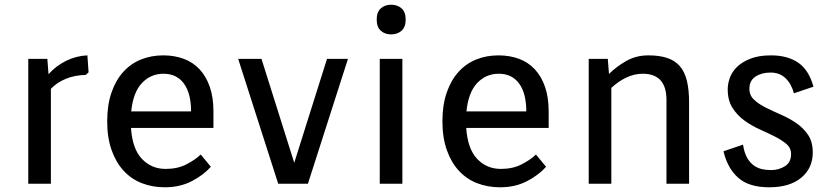

<svg xmlns="http://www.w3.org/2000/svg" viewBox="-20 -780 3521 815"><path d="M181 -530 186 -465Q217 -500 260 -521.5Q303 -543 351 -545L356 -473L344 -462Q297 -461 259.5 -445.5Q222 -430 196 -403V0H100V-530Z M683 -63Q734 -63 771.5 -82.5Q809 -102 832 -124L875 -72Q844 -37 794 -11Q744 15 680 15Q627 15 582 -2.5Q537 -20 504.5 -55.5Q472 -91 453.5 -143.5Q435 -196 435 -265Q435 -334 453 -386.5Q471 -439 503 -474.5Q535 -510 578.5 -527.5Q622 -545 673 -545Q720 -545 759.5 -530.5Q799 -516 827 -486Q855 -456 870.5 -411.5Q886 -367 886 -307V-237H536Q542 -148 582.5 -105.5Q623 -63 683 -63ZM674 -467Q620 -467 582.5 -427.5Q545 -388 537 -307H791Q791 -384 760.5 -425.5Q730 -467 674 -467Z M1287 0H1161L991 -530H1090L1229 -89L1368 -530H1457Z M1688 0H1592V-530H1688ZM1579 -697Q1579 -729 1596.5 -744.5Q1614 -760 1640 -760Q1667 -760 1684.5 -744.5Q1702 -729 1702 -697Q1702 -665 1684.5 -649.5Q1667 -634 1640 -634Q1614 -634 1596.5 -649.5Q1579 -665 1579 -697Z M2106 -63Q2157 -63 2194.5 -82.5Q2232 -102 2255 -124L2298 -72Q2267 -37 2217 -11Q2167 15 2103 15Q2050 15 2005 -2.5Q1960 -20 1927.5 -55.5Q1895 -91 1876.5 -143.5Q1858 -196 1858 -265Q1858 -334 1876 -386.5Q1894 -439 1926 -474.5Q1958 -510 2001.5 -527.5Q2045 -545 2096 -545Q2143 -545 2182.5 -530.5Q2222 -516 2250 -486Q2278 -456 2293.5 -411.5Q2309 -367 2309 -307V-237H1959Q1965 -148 2005.5 -105.5Q2046 -63 2106 -63ZM2097 -467Q2043 -467 2005.5 -427.5Q1968 -388 1960 -307H2214Q2214 -384 2183.5 -425.5Q2153 -467 2097 -467Z M2560 -530 2565 -466Q2596 -497 2638 -521Q2680 -545 2732 -545Q2779 -545 2812 -534Q2845 -523 2865.5 -499.5Q2886 -476 2895.5 -438Q2905 -400 2905 -346V0H2809V-356Q2809 -467 2708 -467Q2673 -467 2639 -451Q2605 -435 2575 -407V0H2479V-530Z M3251 -472Q3213 -472 3187 -455Q3161 -438 3161 -403Q3161 -375 3181 -356.5Q3201 -338 3231 -323Q3261 -308 3295.5 -293Q3330 -278 3360 -257.5Q3390 -237 3410 -207.5Q3430 -178 3430 -133Q3430 -66 3381 -25.5Q3332 15 3245 15Q3159 15 3113.5 -25.5Q3068 -66 3051 -138L3134 -166Q3139 -133 3150.5 -112Q3162 -91 3178 -79Q3194 -67 3213 -62.5Q3232 -58 3252 -58Q3286 -58 3312 -74.5Q3338 -91 3338 -126Q3338 -152 3318 -169Q3298 -186 3268 -201Q3238 -216 3203.5 -231.5Q3169 -247 3139 -269Q3109 -291 3089 -322.5Q3069 -354 3069 -401Q3069 -424 3078 -449.5Q3087 -475 3108.5 -496Q3130 -517 3165.5 -531Q3201 -545 3253 -545Q3322 -545 3367.5 -514.5Q3413 -484 3433 -412L3350 -384Q3339 -425 3314 -448.5Q3289 -472 3251 -472Z"/></svg>

Font: Orienta
Style: Regular
Weight: 400
Designer: Eduardo Rodriguez Tunni
Foundry: Eduardo Rodriguez Tunni
Version: Version 1.001